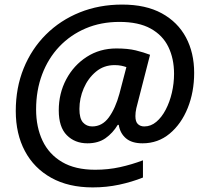

<svg xmlns="http://www.w3.org/2000/svg" viewBox="-20 -733 892 844"><path d="M387.7 90.8Q281.2 90.8 205.3 48.6Q129.4 6.3 89.4 -69.1Q49.3 -144.5 49.3 -245.1Q49.3 -347.2 84 -432.6Q118.7 -518.1 181.9 -581.1Q245.1 -644 330.6 -678.5Q416 -712.9 517.1 -712.9Q620.6 -712.9 690.9 -674.6Q761.2 -636.2 797.4 -568.6Q833.5 -501 833.5 -412.6Q833.5 -328.6 805.2 -258.3Q776.9 -188 725.8 -145.5Q674.8 -103 606.4 -103Q559.6 -103 533.7 -125Q507.8 -147 502 -184.1H497.6Q476.1 -148.4 444.1 -125.7Q412.1 -103 364.3 -103Q309.1 -103 273.7 -138.7Q238.3 -174.3 238.3 -248Q238.3 -322.3 271 -384Q303.7 -445.8 361.1 -482.9Q418.5 -520 491.7 -520Q542 -520 576.9 -511.5Q611.8 -502.9 639.6 -492.2L590.8 -302.2Q583.5 -275.4 579.3 -257.3Q575.2 -239.3 575.2 -222.7Q575.2 -197.8 586.2 -187.5Q597.2 -177.2 614.3 -177.2Q643.1 -177.2 667 -197.3Q690.9 -217.3 708.5 -251Q726.1 -284.7 735.6 -325.7Q745.1 -366.7 745.1 -408.7Q745.1 -475.1 720.2 -526.6Q695.3 -578.1 642.3 -607.4Q589.4 -636.7 504.9 -636.7Q423.8 -636.7 356.7 -608.2Q289.6 -579.6 240.7 -528.1Q191.9 -476.6 165.3 -406.2Q138.7 -335.9 138.7 -252Q138.7 -174.3 167 -114.5Q195.3 -54.7 252.9 -20.8Q310.5 13.2 398.4 13.2Q455.6 13.2 507.6 1.7Q559.6 -9.8 608.4 -28.3V47.4Q559.6 66.9 503.7 78.9Q447.8 90.8 387.7 90.8ZM385.3 -177.2Q429.2 -177.2 458.3 -216.8Q487.3 -256.3 504.9 -320.8L535.6 -438Q525.9 -441.4 513.2 -444.1Q500.5 -446.8 483.9 -446.8Q436.5 -446.8 401.9 -418Q367.2 -389.2 348.1 -345Q329.1 -300.8 329.1 -253.9Q329.1 -212.4 344.7 -194.8Q360.4 -177.2 385.3 -177.2Z"/></svg>

Font: Open Sans SemiBold
Style: Italic
Weight: 600
Italic angle: -12°
Designer: Monotype Design Team
Foundry: Monotype Imaging Inc.
Version: Version 3.003; ttfautohint (v1.8.4)